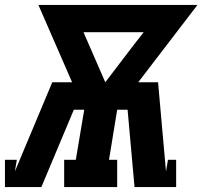

<svg xmlns="http://www.w3.org/2000/svg" viewBox="-36 -755 817 775"><path d="M-16 0V-110H32L24 -63L40 -101L175 -423H255L119 -735H761L522 -423H602L634 -63L642 -110H675V0H507L479 -312H437L404 -110H437V0H223V-110H270L304 -312H262L131 0ZM389 -423 508 -579 544 -625H301Z"/></svg>

Font: Iosevka Etoile XBdObl
Style: Regular
Weight: 800
Italic angle: -9°
Designer: Belleve Invis
Foundry: Belleve Invis
Version: Version 15.5.2; ttfautohint (v1.8.4)